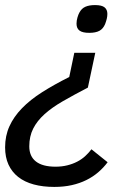

<svg xmlns="http://www.w3.org/2000/svg" viewBox="-29 -547 551 760"><path d="M348.1 -337.9 318.8 -200.2Q263.2 -171.4 220 -146.5Q176.8 -121.6 147.2 -95Q117.7 -68.4 102.3 -37.8Q86.9 -7.3 86.9 32.2Q86.9 71.8 113.3 92.3Q139.6 112.8 190.9 112.8Q216.3 112.8 237.5 107.4Q258.8 102.1 276.4 93Q293.9 84 307.9 71.3Q321.8 58.6 333 43.9L397 95.2Q380.9 116.7 359.9 134.8Q338.9 152.8 312.7 165.8Q286.6 178.7 255.1 185.8Q223.6 192.9 186 192.9Q140.6 192.9 104.5 183.1Q68.4 173.3 43.2 153.6Q18.1 133.8 4.6 104.5Q-8.8 75.2 -8.8 36.1Q-8.8 -9.3 8.3 -47.1Q25.4 -85 57.9 -118.4Q90.3 -151.9 137.5 -181.9Q184.6 -211.9 245.1 -242.2L265.1 -337.9ZM273.9 -453.1Q273.9 -465.3 277.6 -477.8Q281.2 -490.2 285.2 -497.1Q293.9 -513.7 309.1 -520.3Q324.2 -526.9 347.2 -526.9Q374 -526.9 385 -517.8Q396 -508.8 396 -492.2Q396 -482.4 393.6 -472.4Q391.1 -462.4 387.2 -452.1Q379.4 -433.1 364.5 -425Q349.6 -417 324.2 -417Q297.9 -417 285.9 -425.8Q273.9 -434.6 273.9 -453.1Z"/></svg>

Font: Clear Sans
Style: Italic
Weight: 400
Italic angle: -12°
Foundry: Intel Corporation
Version: Version 1.00